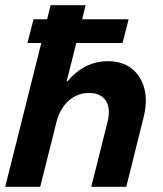

<svg xmlns="http://www.w3.org/2000/svg" viewBox="-20 -720 628 740"><path d="M0 0 139.2 -554.2H85.8L109.2 -645.8H161.7L175 -700H310L296.7 -645.8H475.8L452.5 -554.2H274.2L236.7 -406.7H240Q305.8 -484.2 395.8 -484.2Q450.8 -484.2 487.1 -456.2Q523.3 -428.3 536.2 -379.2Q549.2 -330 533.3 -267.5L466.7 0H331.7L394.2 -249.2Q407.5 -300.8 388.3 -331.2Q369.2 -361.7 323.3 -361.7Q278.3 -361.7 244.6 -331.7Q210.8 -301.7 197.5 -249.2L135 0Z"/></svg>

Font: Funnel Sans
Style: Bold Italic
Weight: 700
Italic angle: -14.036°
Designer: NORD ID, Kristian Moeller
Foundry: Dicotype
Version: Version 1.000